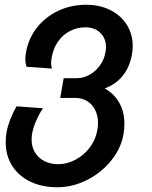

<svg xmlns="http://www.w3.org/2000/svg" viewBox="-20 -575 640 808"><path d="M4 23.5Q4 2.5 7.5 -18Q17 -70 49.5 -127.5L160.5 -119.5Q143.5 -93 131.5 -65Q119.5 -37 115 -12Q113 -0.5 113 12.5Q113 43 127.2 66.5Q141.5 90 166.8 103Q192 116 224.5 116Q262 116 297.5 97.2Q333 78.5 357.8 45.8Q382.5 13 389.5 -27Q392.5 -43 392.5 -57Q392.5 -88 380.5 -112Q368.5 -136 346.8 -149.5Q325 -163 296 -163H233.5L248 -246H304Q331.5 -246 357.2 -260.5Q383 -275 401 -300.2Q419 -325.5 424 -356Q426 -365.5 426 -376.5Q426 -414 402 -437Q378 -460 340 -460Q304.5 -460 274.5 -444.5Q244.5 -429 224.5 -400.5Q204.5 -372 198 -335Q195 -319.5 195 -309.5Q195 -299 198.5 -286.5L91.5 -294Q86.5 -310 86.5 -325.5Q86.5 -337.5 89.5 -354.5Q99.5 -413 135.2 -458.5Q171 -504 225 -529.5Q279 -555 342.5 -555Q400 -555 444.5 -532.5Q489 -510 513.8 -470.5Q538.5 -431 538.5 -381.5Q538.5 -365 535.5 -347Q526 -293 496.5 -256.2Q467 -219.5 420.5 -203Q461 -180 482.2 -142Q503.5 -104 503.5 -54.5Q503.5 -30.5 499.5 -9Q489 50 447.5 101.2Q406 152.5 345.5 182.8Q285 213 221.5 213Q156.5 213 107.2 189.2Q58 165.5 31 122.5Q4 79.5 4 23.5Z"/></svg>

Font: JuliaMono SemiBold
Style: Italic
Weight: 600
Italic angle: -9°
Monospace: yes
Designer: cormullion
Foundry: corm
Version: Version 0.056; ttfautohint (v1.8.4)